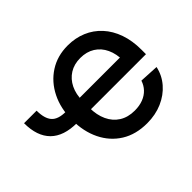

<svg xmlns="http://www.w3.org/2000/svg" viewBox="-118 -730 940 940"><g transform="rotate(-45 352.0 -260.5)"><path d="M193.4 -232.4Q101.1 -232.4 54.7 -278.8Q8.3 -325.2 8.3 -415H95.2Q95.2 -360.8 117.4 -335.4Q139.6 -310.1 193.4 -310.1ZM434.6 11.7Q356.9 11.7 301.3 -22.9Q245.6 -57.6 215.6 -118.9Q185.5 -180.2 185.5 -259.8Q185.5 -339.4 216.3 -401.1Q247.1 -462.9 301.8 -498Q356.4 -533.2 428.2 -533.2Q481 -533.2 525.1 -514.6Q569.3 -496.1 601.8 -460.7Q634.3 -425.3 651.9 -375.2Q669.4 -325.2 669.4 -262.7V-231.9H234.9V-310.5H615.2L568.8 -286.1Q568.8 -335 552 -370.8Q535.2 -406.7 503.7 -426.5Q472.2 -446.3 428.7 -446.3Q385.7 -446.3 354.2 -426.5Q322.8 -406.7 305.4 -371.3Q288.1 -335.9 288.1 -289.1V-242.2Q288.1 -191.9 305.7 -154.3Q323.2 -116.7 356.2 -95.9Q389.2 -75.2 435.5 -75.2Q468.8 -75.2 494.4 -85.2Q520 -95.2 537.1 -113.5Q554.2 -131.8 562 -156.2L661.6 -150.9Q651.4 -103 619.6 -66.4Q587.9 -29.8 540.3 -9Q492.7 11.7 434.6 11.7Z"/></g></svg>

Font: Inter 28pt Medium
Style: Regular
Weight: 500
Designer: Rasmus Andersson
Foundry: rsms
Version: Version 4.001;git-66647c0bb